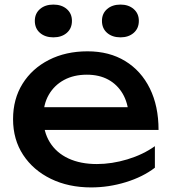

<svg xmlns="http://www.w3.org/2000/svg" viewBox="-20 -804 750 838"><path d="M378 14Q279 14 202 -23.5Q125 -61 81 -128Q37 -195 37 -284Q37 -372 78.5 -438.5Q120 -505 193.5 -542.5Q267 -580 362 -580Q457 -580 526.5 -537.5Q596 -495 634 -418Q672 -341 672 -237H139V-336H607L542 -299Q539 -355 515.5 -395Q492 -435 452.5 -456.5Q413 -478 359 -478Q302 -478 259.5 -455Q217 -432 193 -390.5Q169 -349 169 -292Q169 -229 197.5 -183Q226 -137 278.5 -112.5Q331 -88 403 -88Q468 -88 536 -108.5Q604 -129 656 -166V-72Q604 -32 529.5 -9Q455 14 378 14ZM213 -641Q177 -641 154.5 -660.5Q132 -680 132 -713Q132 -745 154.5 -764.5Q177 -784 213 -784Q249 -784 271.5 -764.5Q294 -745 294 -713Q294 -680 271.5 -660.5Q249 -641 213 -641ZM506 -641Q470 -641 447.5 -660.5Q425 -680 425 -713Q425 -745 447.5 -764.5Q470 -784 506 -784Q541 -784 563.5 -764.5Q586 -745 586 -713Q586 -680 563.5 -660.5Q541 -641 506 -641Z"/></svg>

Font: Unbounded
Style: Regular
Weight: 400
Designer: Luke Prowse, Jean-Baptiste Morizot, Fátima Lázaro, Florian Runge
Foundry: NaN
Version: Version 1.701;gftools[0.9.28.dev5+ged2979d]